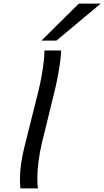

<svg xmlns="http://www.w3.org/2000/svg" viewBox="-20 -1047 580 1067"><path d="M227.1 -766.6H319.8Q319.8 -745.1 314.9 -708Q310.1 -670.9 302 -626.7Q293.9 -582.5 283.2 -539.6L212.9 -252.4Q200.7 -202.1 194.1 -150.1Q187.5 -98.1 187.5 -54.7Q187.5 -22 190.9 0H93.3Q92.3 -12.7 91.6 -25.4Q90.8 -38.1 90.8 -50.8Q90.8 -132.8 117.7 -238.8L193.4 -540.5Q202.6 -577.6 210.2 -619.4Q217.8 -661.1 222.4 -700Q227.1 -738.8 227.1 -766.6ZM418 -1026.9H539.6L293.5 -821.3H210.4Z"/></svg>

Font: Andika
Style: Italic
Weight: 400
Italic angle: -14°
Designer: Victor Gaultney, Annie Olsen, Julie Remington, Don Collingsworth, Eric Hays, Becca Hirsbrunner
Foundry: SIL International
Version: Version 6.101